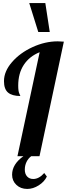

<svg xmlns="http://www.w3.org/2000/svg" viewBox="-20 -1020 437 1254"><path d="M230 -811 171 -1000H276L305 -811ZM269 110 286 133Q270 167 233 190.5Q196 214 158 214Q115 214 87 187.5Q59 161 59 121Q59 53 133 0H94L239 -679Q172 -652 135.5 -596.5Q99 -541 99 -461Q99 -424 106 -409.5Q113 -395 113 -393Q59 -393 32.5 -415.5Q6 -438 6 -490Q6 -554 58.5 -614.5Q111 -675 193 -712.5Q275 -750 357 -750Q371 -750 397 -748L238 0H184Q164 15 153 38Q142 61 142 88Q142 116 157 132.5Q172 149 197 149Q235 149 269 110Z"/></svg>

Font: Lobster
Style: Regular
Weight: 400
Designer: Impallari Type
Foundry: Impallari Type
Version: Version 2.100